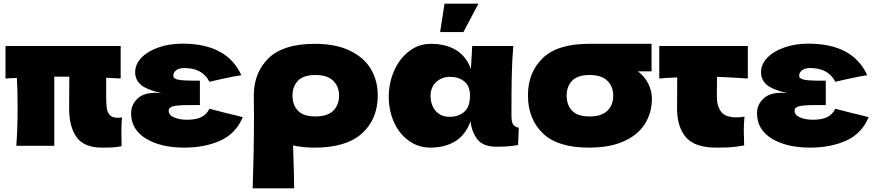

<svg xmlns="http://www.w3.org/2000/svg" viewBox="-20 -795 4787 1047"><path d="M642 -80 643 2Q620 7 598 8.5Q576 10 536 10Q439 10 398 -46.5Q357 -103 357 -204L358 -377H276V0H69Q76 -91 76 -210Q76 -302 72 -370L10 -367V-544H638V-367Q611 -369 559 -371V-270Q559 -229 562 -206Q565 -183 578.5 -168Q592 -153 620 -153Q636 -153 645 -155Q642 -113 642 -80Z M717 -401Q717 -445 751.5 -480.5Q786 -516 845 -536.5Q904 -557 975 -557Q1218 -557 1296 -385Q1258 -380 1170 -360Q1138 -352 1122 -349Q1084 -424 985 -424Q957 -424 941 -412Q925 -400 925 -382Q925 -365 954 -360Q983 -355 1036 -355H1070V-222H1013Q951 -222 925.5 -216Q900 -210 900 -191Q900 -167 930 -154.5Q960 -142 1000 -142Q1049 -142 1078 -156.5Q1107 -171 1122 -202L1215 -178Q1280 -163 1304 -156Q1266 -66 1181 -28Q1096 10 985 10Q857 10 776 -39Q695 -88 695 -178Q695 -222 728 -255.5Q761 -289 828 -289Q838 -289 860 -287Q776 -307 746.5 -334Q717 -361 717 -401Z M2040 -275Q2040 -146 1954.5 -68Q1869 10 1696 10Q1631 10 1578 -2Q1584 160 1584 232H1358Q1365 15 1365 -157L1364 -264V-275V-277Q1365 -401 1445.5 -478.5Q1526 -556 1696 -556Q1811 -556 1888.5 -518.5Q1966 -481 2003 -417.5Q2040 -354 2040 -275ZM1829 -274Q1829 -323 1797 -354.5Q1765 -386 1700 -386Q1635 -386 1605 -355Q1575 -324 1575 -274Q1575 -222 1605 -191Q1635 -160 1700 -160Q1765 -160 1797 -191Q1829 -222 1829 -274Z M2809 -98 2805 -4Q2773 1 2749.5 3Q2726 5 2687 5Q2614 5 2583 -35.5Q2552 -76 2546 -134Q2519 -59 2462.5 -24.5Q2406 10 2327 10Q2262 10 2210 -27Q2158 -64 2129 -127.5Q2100 -191 2100 -267Q2100 -342 2129 -408.5Q2158 -475 2210.5 -515.5Q2263 -556 2330 -556Q2410 -556 2466 -522.5Q2522 -489 2548 -419L2555 -544H2779Q2772 -460 2770.5 -376Q2769 -292 2769 -166Q2769 -132 2777 -118Q2785 -104 2809 -98ZM2543 -273Q2543 -326 2512 -351Q2481 -376 2434 -376Q2389 -376 2358.5 -347.5Q2328 -319 2328 -273Q2328 -222 2356 -190Q2384 -158 2432 -158Q2481 -158 2512 -185.5Q2543 -213 2543 -273ZM2507 -620H2380L2404 -775H2589Z M3458 -406Q3495 -379 3515 -339Q3535 -299 3535 -257Q3535 -182 3498 -121.5Q3461 -61 3384 -25.5Q3307 10 3191 10Q3020 10 2939.5 -68.5Q2859 -147 2859 -275Q2859 -400 2939.5 -478Q3020 -556 3191 -556H3197H3533V-406ZM3324 -274Q3324 -323 3292 -354.5Q3260 -386 3195 -386Q3130 -386 3100 -355Q3070 -324 3070 -274Q3070 -222 3100 -191Q3130 -160 3195 -160Q3260 -160 3292 -191Q3324 -222 3324 -274Z M4058 -367Q3966 -373 3890 -376L3889 -270Q3889 -216 3912.5 -185.5Q3936 -155 3996 -155Q4019 -155 4040 -159Q4036 -122 4036 -84Q4036 -66 4038 -2Q3994 6 3964 8Q3934 10 3886 10Q3769 10 3720.5 -46.5Q3672 -103 3672 -204L3673 -373Q3626 -371 3575 -367V-544H4058Z M4130 -401Q4130 -445 4164.5 -480.5Q4199 -516 4258 -536.5Q4317 -557 4388 -557Q4631 -557 4709 -385Q4671 -380 4583 -360Q4551 -352 4535 -349Q4497 -424 4398 -424Q4370 -424 4354 -412Q4338 -400 4338 -382Q4338 -365 4367 -360Q4396 -355 4449 -355H4483V-222H4426Q4364 -222 4338.5 -216Q4313 -210 4313 -191Q4313 -167 4343 -154.5Q4373 -142 4413 -142Q4462 -142 4491 -156.5Q4520 -171 4535 -202L4628 -178Q4693 -163 4717 -156Q4679 -66 4594 -28Q4509 10 4398 10Q4270 10 4189 -39Q4108 -88 4108 -178Q4108 -222 4141 -255.5Q4174 -289 4241 -289Q4251 -289 4273 -287Q4189 -307 4159.5 -334Q4130 -361 4130 -401Z"/></svg>

Font: Mantou Sans
Style: Regular
Weight: 400
Designer: Mant0u / artakana
Foundry: Mant0u / artakana
Version: Version 1.001;October 22, 2023;FontCreator 14.0.0.2901 64-bi